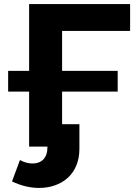

<svg xmlns="http://www.w3.org/2000/svg" viewBox="-20 -720 681 943"><path d="M619 -568V-700H123V-372H20V-270H123V0H213V3C213 57 183 83 140 83C121 83 99 78 78 66L39 171C84 193 130 203 172 203C281 203 370 137 370 11V-110H285V-270H558V-372H285V-568Z"/></svg>

Font: AWKNG-Font
Style: Bold
Weight: 700
Designer: Awakening Church
Foundry: Awakening Church
Version: Version 1.700;PS 001.700;hotconv 1.0.88;makeotf.lib2.5.64775